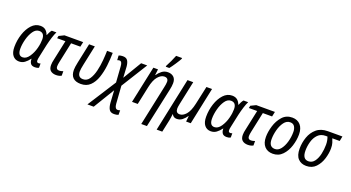

<svg xmlns="http://www.w3.org/2000/svg" viewBox="-62 -1582 4770 2611"><g transform="rotate(20 2323.0 -276.5)"><path d="M162 10Q208 10 243 -15.5Q278 -41 309 -83H312Q311 -44 328.5 -17Q346 10 393 10Q425 10 449 -3V-65Q434 -59 420 -59Q393 -59 393 -91Q393 -112 401 -146L440 -328Q454 -390 472 -446.5Q490 -503 507 -536H440Q427 -522 415.5 -500Q404 -478 396 -458H392Q379 -497 350.5 -521.5Q322 -546 274 -546Q202 -546 149 -488.5Q96 -431 66.5 -341.5Q37 -252 37 -156Q37 -75 71 -32.5Q105 10 162 10ZM189 -60Q121 -60 121 -160Q121 -224 140.5 -297.5Q160 -371 196 -423Q232 -475 282 -475Q359 -475 359 -380Q359 -354 355 -322Q351 -290 341 -252Q322 -178 281.5 -119Q241 -60 189 -60Z M699 11Q744 11 776 -7V-72Q742 -60 719 -60Q674 -60 674 -107Q674 -121 676.5 -137.5Q679 -154 683 -173L745 -465H879L894 -536H624L550 -500L543 -465H663L602 -179Q590 -131 590 -94Q590 -38 620 -13.5Q650 11 699 11Z M1056 10Q1139 10 1191 -40.5Q1243 -91 1271 -173Q1299 -255 1310 -350.5Q1321 -446 1322 -536H1240Q1239 -479 1232.5 -398.5Q1226 -318 1207.5 -241Q1189 -164 1154.5 -112.5Q1120 -61 1063 -61Q987 -61 987 -146Q987 -180 1002 -249L1063 -536H980L920 -253Q904 -177 904 -139Q904 10 1056 10Z M1238 240H1329L1514 -65L1525 114Q1530 174 1550.5 207Q1571 240 1622 240Q1656 240 1684 229V163Q1666 170 1649 170Q1609 170 1603 100L1585 -157L1821 -536H1733L1572 -267L1563 -425Q1558 -480 1538 -510.5Q1518 -541 1468 -541Q1433 -541 1409 -530L1413 -464Q1420 -466 1428.5 -468.5Q1437 -471 1445 -471Q1482 -471 1486 -403L1502 -173Z M2017 240H2099L2223 -335Q2228 -358 2231.5 -383Q2235 -408 2235 -430Q2235 -488 2203 -517Q2171 -546 2120 -546Q2070 -546 2033 -517.5Q1996 -489 1971 -451H1967L1977 -536H1910L1796 0H1879L1934 -260Q1957 -371 2001.5 -422.5Q2046 -474 2094 -474Q2151 -474 2151 -417Q2151 -400 2147.5 -379Q2144 -358 2139 -335ZM2064 -606H2115Q2141 -638 2179.5 -696Q2218 -754 2231 -781L2232 -793H2146Q2133 -758 2108 -704.5Q2083 -651 2065 -619Z M2240 240H2321L2359 63Q2363 44 2367 16Q2371 -12 2373 -32H2376Q2397 10 2444 10Q2490 10 2523.5 -16.5Q2557 -43 2583 -81H2587L2579 0H2646L2759 -536H2678L2621 -274Q2596 -160 2552 -111Q2508 -62 2462 -62Q2405 -62 2405 -127Q2405 -148 2415 -196L2487 -536H2404Z M2937 10Q2983 10 3018 -15.5Q3053 -41 3084 -83H3087Q3086 -44 3103.5 -17Q3121 10 3168 10Q3200 10 3224 -3V-65Q3209 -59 3195 -59Q3168 -59 3168 -91Q3168 -112 3176 -146L3215 -328Q3229 -390 3247 -446.5Q3265 -503 3282 -536H3215Q3202 -522 3190.5 -500Q3179 -478 3171 -458H3167Q3154 -497 3125.5 -521.5Q3097 -546 3049 -546Q2977 -546 2924 -488.5Q2871 -431 2841.5 -341.5Q2812 -252 2812 -156Q2812 -75 2846 -32.5Q2880 10 2937 10ZM2964 -60Q2896 -60 2896 -160Q2896 -224 2915.5 -297.5Q2935 -371 2971 -423Q3007 -475 3057 -475Q3134 -475 3134 -380Q3134 -354 3130 -322Q3126 -290 3116 -252Q3097 -178 3056.5 -119Q3016 -60 2964 -60Z M3474 11Q3519 11 3551 -7V-72Q3517 -60 3494 -60Q3449 -60 3449 -107Q3449 -121 3451.5 -137.5Q3454 -154 3458 -173L3520 -465H3654L3669 -536H3399L3325 -500L3318 -465H3438L3377 -179Q3365 -131 3365 -94Q3365 -38 3395 -13.5Q3425 11 3474 11Z M3834 9Q3917 9 3972.5 -49Q4028 -107 4055 -192Q4082 -277 4082 -359Q4082 -447 4038.5 -496Q3995 -545 3919 -545Q3832 -545 3777 -483.5Q3722 -422 3696 -336Q3670 -250 3670 -175Q3670 -88 3713.5 -39.5Q3757 9 3834 9ZM3840 -62Q3753 -62 3753 -173Q3753 -237 3771.5 -307Q3790 -377 3826 -426Q3862 -475 3914 -475Q3959 -475 3978.5 -442.5Q3998 -410 3998 -365Q3998 -290 3978 -220.5Q3958 -151 3922.5 -106.5Q3887 -62 3840 -62Z M4318 9Q4403 9 4455.5 -46.5Q4508 -102 4532 -181Q4556 -260 4556 -330Q4556 -377 4546 -408.5Q4536 -440 4525 -466H4632L4646 -536H4436Q4336 -536 4274 -483.5Q4212 -431 4183.5 -349.5Q4155 -268 4155 -182Q4155 -85 4199.5 -38Q4244 9 4318 9ZM4325 -61Q4239 -61 4239 -184Q4239 -250 4257.5 -315Q4276 -380 4318 -423Q4360 -466 4429 -466H4455Q4463 -446 4469 -417.5Q4475 -389 4475 -354Q4475 -286 4460 -218.5Q4445 -151 4411.5 -106Q4378 -61 4325 -61Z"/></g></svg>

Font: Noto Sans UI SemiCondensed
Style: Italic
Weight: 400
Width: 4
Italic angle: -12°
Designer: Monotype Design Team
Foundry: Monotype Imaging Inc.
Version: Version 1.901